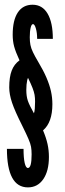

<svg xmlns="http://www.w3.org/2000/svg" viewBox="-20 -764 280 832"><path d="M207 -312.5Q207 -233.5 166.5 -199Q180 -167 186 -139.8Q192 -112.5 192 -84Q192 -23 167.5 12.5Q143 48 101 48Q55.5 48 32.8 6Q10 -36 10 -119H82Q82 -79.5 87 -57.8Q92 -36 101 -36Q117 -36 117 -95Q117 -114 114.5 -128Q112 -142 103.2 -162.2Q94.5 -182.5 76 -220Q44.5 -282.5 32.2 -319Q20 -355.5 20 -385Q20 -430.5 30.8 -458.2Q41.5 -486 64.5 -502.5Q47.5 -539.5 41.2 -562.8Q35 -586 35 -613.5Q35 -676.5 57.2 -710Q79.5 -743.5 121 -743.5Q163.5 -743.5 186.2 -705Q209 -666.5 209 -595.5H141Q141 -621.5 135.5 -640.5Q130 -659.5 123 -659.5Q116.5 -659.5 112.8 -643.8Q109 -628 109 -602.5Q109 -584 111.8 -569.5Q114.5 -555 122.8 -537.8Q131 -520.5 147 -493.5Q168 -458.5 181.2 -427.8Q194.5 -397 200.8 -369Q207 -341 207 -312.5ZM101.5 -426.5Q99.5 -423.5 97.8 -415.8Q96 -408 95 -397.2Q94 -386.5 94 -374Q94 -347 100.5 -327.8Q107 -308.5 127 -273Q129.5 -278.5 130.8 -293Q132 -307.5 132 -323.5Q132 -340 129.8 -353Q127.5 -366 121 -382.8Q114.5 -399.5 101.5 -426.5Z"/></svg>

Font: League Gothic Condensed
Style: Regular
Weight: 400
Width: 3
Designer: The League of Moveable Type
Version: Version 2.001